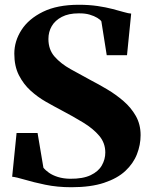

<svg xmlns="http://www.w3.org/2000/svg" viewBox="-20 -774 632 805"><path d="M279.5 11Q220 11 169.8 0.5Q119.5 -10 83.5 -20.8Q47.5 -31.5 31 -33L49.5 -216.5H137.5L162 -71Q170 -60.5 185.2 -49.8Q200.5 -39 222.8 -32Q245 -25 273.5 -24.5Q327.5 -24 360 -39.5Q392.5 -55 407 -80.5Q421.5 -106 421.5 -134.5Q421.5 -174.5 396.2 -204.5Q371 -234.5 328.8 -260.2Q286.5 -286 237 -312Q206.5 -328 172.2 -347.5Q138 -367 108.2 -394Q78.5 -421 59.2 -458.8Q40 -496.5 40 -549Q40 -601.5 70 -648.2Q100 -695 160 -724.5Q220 -754 310.5 -754Q353 -754 388.8 -748.8Q424.5 -743.5 452.2 -736.2Q480 -729 499.8 -723.2Q519.5 -717.5 530 -717L512.5 -542.5H427.5L405 -684.5Q400.5 -691.5 387.8 -699.2Q375 -707 355.5 -712.8Q336 -718.5 309.5 -718Q267.5 -718 239.2 -703.2Q211 -688.5 197 -664.5Q183 -640.5 183 -610.5Q183 -566 209 -536.5Q235 -507 275.8 -484.2Q316.5 -461.5 361 -437.5Q393 -421 429.2 -399.5Q465.5 -378 497.5 -350.5Q529.5 -323 549.5 -287.8Q569.5 -252.5 569.5 -207.5Q569.5 -166.5 554.2 -127.5Q539 -88.5 505.5 -57.2Q472 -26 416.2 -7.5Q360.5 11 279.5 11Z"/></svg>

Font: Merriweather 120pt ExtraBold
Style: Regular
Weight: 800
Version: Version 2.100